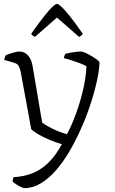

<svg xmlns="http://www.w3.org/2000/svg" viewBox="-20 -764 587 984"><path d="M106 200Q99 200 86.5 194Q74 188 62 180Q50 172 44 165Q46 155 47 151Q48 147 50 144Q105 141 149.5 122.5Q194 104 230.5 67.5Q267 31 297 -25Q265 -34 232 -48Q199 -62 174 -77Q149 -92 140 -102L86 -396Q83 -411 77 -424Q71 -437 53 -442L2 -457Q3 -465 5.5 -472Q8 -479 9 -480Q19 -485 32.5 -489.5Q46 -494 59 -497Q72 -500 78 -500Q107 -500 124.5 -479Q142 -458 147 -426L196 -136Q205 -128 227.5 -115.5Q250 -103 276.5 -92Q303 -81 323 -76Q339 -105 353 -139Q367 -173 379.5 -210.5Q392 -248 401.5 -285.5Q411 -323 416.5 -358.5Q422 -394 423 -424Q413 -431 392 -439Q371 -447 348 -454.5Q325 -462 307 -466Q308 -472 310 -477.5Q312 -483 314 -487Q324 -491 338 -493.5Q352 -496 367.5 -498Q383 -500 395 -500Q403 -500 418.5 -493Q434 -486 450.5 -476Q467 -466 478.5 -457Q490 -448 490 -443Q489 -406 477 -350.5Q465 -295 444 -230.5Q423 -166 394 -102Q368 -43 336 11.5Q304 66 267 108.5Q230 151 189.5 175.5Q149 200 106 200ZM159 -575Q149 -580 145 -584Q141 -588 140 -591Q181 -649 207.5 -682.5Q234 -716 249.5 -730Q265 -744 272 -744Q279 -744 294.5 -730Q310 -716 336.5 -683Q363 -650 404 -591Q403 -588 399 -584Q395 -580 385 -575L272 -674Z"/></svg>

Font: Texturina Medium 12pt Thin
Style: Regular
Weight: 250
Version: Version 1.002